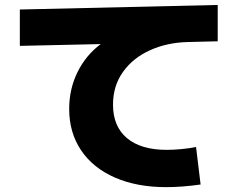

<svg xmlns="http://www.w3.org/2000/svg" viewBox="-20 -732 978 779"><path d="M260.7 -290Q260.7 -370.6 294.4 -439.2Q328.1 -507.8 388.7 -553.2L60.5 -545.9V-693.4L863.3 -711.9V-564.5L743.2 -561.5Q658.2 -559.6 588.9 -528.3Q519.5 -497.1 479 -440.2Q438.5 -383.3 438.5 -307.6Q438.5 -219.2 495.1 -171.6Q551.8 -124 656.2 -124Q683.1 -124 715.6 -127Q748 -129.9 775.4 -135.7L793.9 16.6Q718.8 27.3 654.3 27.3Q535.6 27.3 446.5 -11.5Q357.4 -50.3 309.1 -122.1Q260.7 -193.8 260.7 -290Z"/></svg>

Font: Pretendard JP Black
Style: Regular
Weight: 900
Designer: Base glyphs from Inter by Rasmus Andersson; Hangeul glyphs from Noto Sans CJK(Source Han Sans) by Jang Soo-young and Kan
Foundry: Kil Hyung-jin
Version: Version 1.309